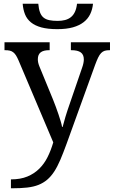

<svg xmlns="http://www.w3.org/2000/svg" viewBox="-20 -761 605 1021"><path d="M564.9 -536.1V-494.1H562Q547.4 -494.1 536.9 -491Q526.4 -487.8 517.8 -479Q509.3 -470.2 502 -455.1Q494.6 -439.9 485.8 -416L334 3.9Q316.4 52.2 300.8 88.9Q285.2 125.5 268.1 151.6Q251 177.7 230.7 194.8Q210.4 211.9 184.6 222.2Q158.7 232.4 125 236.3Q91.3 240.2 46.9 240.2H38.1V192.9Q88.9 192.9 125.5 177.7Q162.1 162.6 188.7 136.2Q215.3 109.9 233.2 74Q251 38.1 263.2 -3.9L78.1 -440.9Q71.3 -456.5 64.9 -466.6Q58.6 -476.6 50.5 -482.9Q42.5 -489.3 32 -491.7Q21.5 -494.1 6.8 -494.1H3.9V-536.1H244.1V-494.1H241.2Q210.9 -494.1 196 -482.4Q181.2 -470.7 181.2 -445.8Q181.2 -437.5 182.9 -429Q184.6 -420.4 189 -409.2L262.2 -231Q269 -213.9 276.6 -193.6Q284.2 -173.3 290.8 -153.6Q297.4 -133.8 302.7 -116.2Q308.1 -98.6 310.1 -85.9H313Q318.4 -107.9 327.9 -139.4Q337.4 -170.9 350.1 -207L417 -401.9Q421.4 -414.1 423.6 -425.3Q425.8 -436.5 425.8 -444.8Q425.8 -470.7 409.4 -482.4Q393.1 -494.1 359.9 -494.1H356.9V-536.1ZM474.6 -741.2Q471.7 -710.9 459.7 -686Q447.8 -661.1 425 -643.3Q402.3 -625.5 367.9 -615.7Q333.5 -606 284.7 -606Q234.4 -606 200.2 -615.2Q166 -624.5 144.5 -642.1Q123 -659.7 113 -684.8Q103 -710 100.6 -741.2H183.6Q186 -713.4 192.6 -695.6Q199.2 -677.7 211.4 -667.7Q223.6 -657.7 242.2 -653.8Q260.7 -649.9 286.6 -649.9Q308.1 -649.9 325.9 -654.5Q343.8 -659.2 356.9 -669.7Q370.1 -680.2 378.4 -697.8Q386.7 -715.3 389.6 -741.2Z"/></svg>

Font: Droid Serif
Style: Regular
Weight: 400
Designer: Monotype Design team
Foundry: Monotype Imaging Inc.
Version: Version 1.03